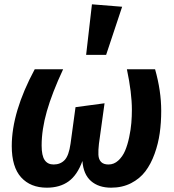

<svg xmlns="http://www.w3.org/2000/svg" viewBox="-20 -849 802 885"><path d="M403.8 -829.1 543 -817.9 469.2 -596.2H377ZM195.8 16.1Q120.6 16.1 77.4 -31.5Q34.2 -79.1 34.2 -175.8Q34.2 -333 140.1 -529.8H271Q220.2 -420.9 196 -336.4Q171.9 -252 171.9 -178.2Q171.9 -131.8 185.8 -111.3Q199.7 -90.8 227.1 -90.8Q258.3 -90.8 277.8 -111.1Q297.4 -131.3 305.2 -187L328.1 -355L461.9 -373L436 -186Q432.6 -156.7 433.6 -135.5Q434.6 -114.3 446 -102.5Q457.5 -90.8 480 -90.8Q505.4 -90.8 525.1 -108.9Q544.9 -127 556.4 -153.8Q567.9 -180.7 575.4 -216.3Q583 -252 585.4 -282.5Q587.9 -313 587.9 -342.8Q587.9 -421.4 564.9 -529.8H694.8Q723.1 -430.2 723.1 -337.9Q723.1 -284.2 716.3 -235.6Q709.5 -187 692.6 -140.1Q675.8 -93.3 650.1 -59.3Q624.5 -25.4 584 -4.6Q543.5 16.1 492.2 16.1Q434.6 16.1 399.4 -14.6Q364.3 -45.4 359.9 -106.9Q336.4 -42 296.1 -12.9Q255.9 16.1 195.8 16.1Z"/></svg>

Font: FiraGO SemiBold
Style: Italic
Weight: 600
Italic angle: -8°
Designer: bBox Type GmbH
Foundry: bBox Type GmbH
Version: Version 1.001;PS 001.001;hotconv 1.0.88;makeotf.lib2.5.64775